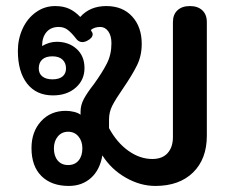

<svg xmlns="http://www.w3.org/2000/svg" viewBox="-20 -604 759 634"><path d="M84 -115Q84 -169 115.5 -203.5Q147 -238 197 -238Q211 -238 225 -234.5Q239 -231 246 -225V-235Q246 -257 257 -277.5Q268 -298 290 -326Q318 -365 333 -394.5Q348 -424 348 -461Q348 -486 337.5 -500.5Q327 -515 311 -515Q292 -515 280 -505L283 -499Q286 -496 286 -491Q286 -479 269 -470Q260 -465 252 -465Q239 -465 230 -478Q216 -496 203.5 -505.5Q191 -515 174 -515Q148 -515 133.5 -498Q119 -481 119 -452Q143 -466 167 -466Q207 -466 233 -442.5Q259 -419 259 -379Q259 -340 230 -314.5Q201 -289 155 -289Q100 -289 69.5 -328Q39 -367 39 -436Q39 -475 54.5 -509Q70 -543 98.5 -563.5Q127 -584 162 -584Q189 -584 208.5 -575Q228 -566 245 -548Q277 -584 331 -584Q385 -584 416.5 -549.5Q448 -515 448 -459Q448 -420 432.5 -388.5Q417 -357 387 -313Q362 -277 351 -255.5Q340 -234 340 -210V-181Q366 -133 404 -106Q442 -79 483 -79Q516 -79 533.5 -98.5Q551 -118 551 -151V-531Q551 -556 566 -570Q581 -584 607 -584Q633 -584 648 -570Q663 -556 663 -531V-156Q663 -79 617.5 -34.5Q572 10 493 10Q443 10 395 -17.5Q347 -45 318 -91Q310 -43 280.5 -16.5Q251 10 207 10Q150 10 117 -22.5Q84 -55 84 -115ZM198 -378Q198 -396 186.5 -407Q175 -418 153 -418Q131 -418 119.5 -407.5Q108 -397 108 -378Q108 -361 120 -351.5Q132 -342 153 -342Q175 -342 186.5 -351.5Q198 -361 198 -378ZM252 -114Q252 -138 239 -153.5Q226 -169 205 -169Q184 -169 171 -153.5Q158 -138 158 -114Q158 -89 170.5 -74Q183 -59 205 -59Q227 -59 239.5 -74Q252 -89 252 -114Z"/></svg>

Font: Kodchasan SemiBold
Style: Regular
Weight: 600
Version: Version 1.000; ttfautohint (v1.6)